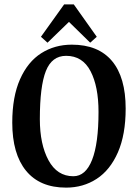

<svg xmlns="http://www.w3.org/2000/svg" viewBox="-20 -842 630 877"><path d="M554 -346Q554 -227 518.5 -146Q483 -65 421.5 -25Q360 15 282 15Q162 15 99 -62Q36 -139 36 -282Q36 -400 71.5 -480Q107 -560 168.5 -599Q230 -638 308 -638Q429 -638 491.5 -563.5Q554 -489 554 -346ZM162 -298Q162 -183 201.5 -110Q241 -37 315 -37Q371 -37 400.5 -111.5Q430 -186 430 -331Q430 -447 393.5 -517Q357 -587 282 -587Q217 -587 189.5 -517.5Q162 -448 162 -298ZM422 -674 392 -647 295 -742 197 -647 167 -674 273 -822H317Z"/></svg>

Font: Gupter
Style: Bold
Weight: 700
Designer: Octavio Pardo
Version: Version 1.000